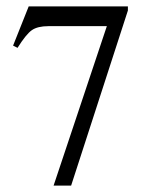

<svg xmlns="http://www.w3.org/2000/svg" viewBox="-20 -574 441 602"><path d="M381 -554V-541L203 8H148L315 -492H132Q98 -492 80 -479.5Q62 -467 35 -424L21 -431L70 -554Z"/></svg>

Font: Pomorsky Unicode
Style: Medium
Weight: 500
Version: 1.1